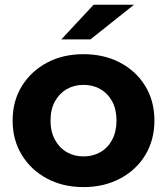

<svg xmlns="http://www.w3.org/2000/svg" viewBox="-20 -771 695 799"><path d="M327.5 7.6Q242 7.6 175.5 -28Q109 -63.6 70.7 -126.2Q32.5 -188.8 32.5 -269.3Q32.5 -350.4 70.9 -412.6Q109.3 -474.8 175.5 -510.2Q241.8 -545.5 327.5 -545.5Q413.3 -545.5 480.1 -510.2Q546.9 -474.9 584.7 -412.7Q622.6 -350.6 622.6 -269.3Q622.6 -188.6 584.8 -126.1Q547 -63.6 480 -28Q413 7.6 327.5 7.6ZM327.5 -120.1Q367 -120.1 397.9 -137.9Q428.7 -155.6 446.8 -189.5Q464.8 -223.3 464.8 -269.2Q464.8 -316 446.8 -349.2Q428.7 -382.3 397.9 -400.1Q367 -417.8 327.8 -417.8Q288.7 -417.8 257.8 -400.1Q226.9 -382.3 208.6 -349.2Q190.3 -316 190.3 -269.2Q190.3 -223.3 208.6 -189.5Q226.9 -155.6 257.8 -137.9Q288.6 -120.1 327.5 -120.1ZM235.2 -607 369.6 -751.3H537.6L356.3 -607Z"/></svg>

Font: Montserrat Alternates Thin
Style: Regular
Weight: 100
Designer: Julieta Ulanovsky
Foundry: Julieta Ulanovsky
Version: Version 9.000